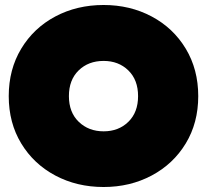

<svg xmlns="http://www.w3.org/2000/svg" viewBox="-20 -734 829 769"><path d="M15 -349Q15 -456 65 -539Q115 -622 201.5 -668Q288 -714 395 -714Q501 -714 587.5 -668Q674 -622 724 -539Q774 -456 774 -349Q774 -242 724 -159.5Q674 -77 587.5 -31Q501 15 395 15Q288 15 201.5 -31Q115 -77 65 -159.5Q15 -242 15 -349ZM533 -349Q533 -414 494 -452Q455 -490 395 -490Q334 -490 295 -452Q256 -414 256 -349Q256 -284 295.5 -246Q335 -208 395 -208Q455 -208 494 -246Q533 -284 533 -349Z"/></svg>

Font: Prompt Black
Style: Regular
Weight: 900
Designer: Katatrad Team
Foundry: CadsonDemak
Version: Version 1.000